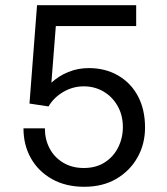

<svg xmlns="http://www.w3.org/2000/svg" viewBox="-20 -706 640 736"><path d="M303 10Q232 10 179.5 -19.5Q127 -49 98.5 -99.5Q70 -150 70 -214H152Q152 -172 170 -137.5Q188 -103 222 -82.5Q256 -62 301 -62Q348 -62 381.5 -83.5Q415 -105 433 -141Q451 -177 451 -219Q451 -264 431 -299.5Q411 -335 377 -355Q343 -375 301 -375Q259 -375 222.5 -353.5Q186 -332 166 -298L93 -309L122 -686H502V-606H194L177 -389Q205 -415 242 -430Q279 -445 320 -445Q384 -445 433 -416.5Q482 -388 509 -337Q536 -286 536 -217Q536 -154 507 -102.5Q478 -51 426 -20.5Q374 10 303 10Z"/></svg>

Font: Chivo Mono Light
Style: Regular
Weight: 300
Monospace: yes
Designer: Hector Gatti
Foundry: Omnibus-Type
Version: Version 1.008